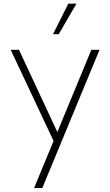

<svg xmlns="http://www.w3.org/2000/svg" viewBox="-20 -752 584 1017"><path d="M204.1 244.1H160.6L263.7 -5.4L36.6 -488.3H80.6L283.7 -52.7L463.9 -488.3H507.3ZM291 -570.8H260.7L341.8 -732.4H384.8Z"/></svg>

Font: Kumbh Sans ExtraLight
Style: Regular
Weight: 250
Version: Version 1.005